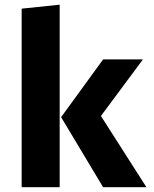

<svg xmlns="http://www.w3.org/2000/svg" viewBox="-20 -778 640 798"><path d="M574 -531 399.5 -296 588.5 0H408.5L234 -291L408.5 -531ZM228 -758.5V0H70V-742Z"/></svg>

Font: Fira Code Light
Style: Bold
Weight: 700
Monospace: yes
Version: Version 5.002